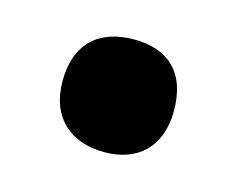

<svg xmlns="http://www.w3.org/2000/svg" viewBox="-43 -496 355 288"><g transform="rotate(15 135.0 -352.5)"><path d="M48 -352C48 -295 84 -265 136 -265C187 -265 221 -295 221 -352C221 -412 188 -440 136 -440C82 -440 48 -411 48 -352Z"/></g></svg>

Font: Noto Sans Lao Looped Condensed ExtraBold
Style: Regular
Weight: 800
Width: 3
Designer: Mark Frömberg, Ben Mitchell
Foundry: The Fontpad Ltd
Version: Version 1.002